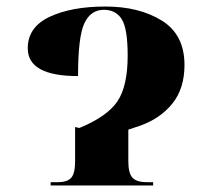

<svg xmlns="http://www.w3.org/2000/svg" viewBox="-20 -568 639 588"><path d="M135 0H449V-10H430Q399 -10 386 -23.5Q373 -37 373 -74V-171L409 -183Q471 -205 508 -251Q545 -297 545 -369Q545 -462 475.5 -505Q406 -548 303 -548Q199 -548 132 -516.5Q65 -485 65 -420Q65 -335 219 -335Q219 -456 238.5 -497Q258 -538 298 -538Q335 -538 353 -509Q371 -480 371 -398Q371 -304 339.5 -257.5Q308 -211 223 -176L210 -179V-74Q210 -37 198 -23.5Q186 -10 157 -10H135Z"/></svg>

Font: Noto Serif Display SemiCondensed Extra
Style: Regular
Weight: 800
Width: 4
Designer: Monotype Design Team
Foundry: Monotype Imaging Inc.
Version: Version 1.900